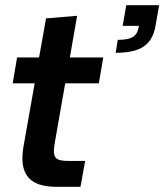

<svg xmlns="http://www.w3.org/2000/svg" viewBox="-20 -722 635 742"><path d="M199 0H291L309 -100H248C193 -100 181 -110 192 -172L232 -400H362L379 -500H250L278 -661L158 -651L131 -500H46L29 -400H114L71 -157C51 -43 99 0 199 0ZM427 -518C525 -518 568 -549 581 -622L595 -702H468L454 -622H517C511 -588 499 -568 435 -568Z"/></svg>

Font: Uncut Sans Semibold
Style: Italic
Weight: 600
Italic angle: -10°
Designer: Kasper Nordkvist
Foundry: Uncut Type
Version: Version 1.111;FEAKit 1.0